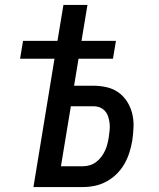

<svg xmlns="http://www.w3.org/2000/svg" viewBox="-20 -755 640 775"><path d="M115 0 200 -518H61L73 -590H212L236 -735H333L309 -590H448L436 -518H297L279 -409H357Q384 -409 410.5 -403Q437 -397 458 -382Q479 -367 493 -345Q507 -323 513.5 -297Q520 -271 519 -243.5Q518 -216 514 -188Q510 -164 502.5 -140Q495 -116 482.5 -94Q470 -72 451.5 -53.5Q433 -35 410 -22.5Q387 -10 363 -5Q339 0 315 0ZM315 -84Q329 -84 342.5 -88Q356 -92 368 -101Q380 -110 389 -122Q398 -134 404 -147Q410 -160 413.5 -174Q417 -188 419 -201Q421 -215 422.5 -229Q424 -243 422.5 -256.5Q421 -270 417 -283Q413 -296 404.5 -306Q396 -316 384 -321Q372 -326 358 -326H266L226 -84Z"/></svg>

Font: Iosevka Md Ex Obl
Style: Regular
Weight: 500
Width: 7
Italic angle: -9°
Monospace: yes
Designer: Belleve Invis
Foundry: Belleve Invis
Version: Version 32.5.0; ttfautohint (v1.8.4)